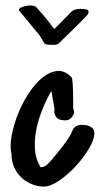

<svg xmlns="http://www.w3.org/2000/svg" viewBox="-20 -687 386 708"><path d="M22.5 -117.2Q15.6 -146.5 22.9 -186.5Q30.3 -226.6 46.4 -267.1Q62.5 -307.6 86.4 -343.8Q110.4 -379.9 137.2 -401.4Q164.1 -422.9 191.9 -425.3Q219.7 -427.7 245.1 -400.4Q245.1 -399.4 246.1 -395.5Q247.1 -391.6 248 -379.4Q249 -367.2 249.5 -345.2Q250 -323.2 250 -285.2Q251 -283.2 252.4 -278.8Q253.9 -274.4 253.9 -272.5Q251 -261.7 242.7 -252.4Q234.4 -243.2 221.7 -243.2Q205.1 -243.2 194.8 -248.5Q184.6 -253.9 179.7 -274.4Q181.6 -277.3 180.7 -286.6Q179.7 -295.9 177.2 -307.6Q174.8 -319.3 172.9 -331.1Q170.9 -342.8 170.9 -349.6Q169.9 -349.6 168.5 -348.1Q167 -346.7 166 -345.7Q149.4 -316.4 135.3 -280.8Q121.1 -245.1 113.8 -208.5Q106.4 -171.9 108.9 -135.7Q111.3 -99.6 129.9 -70.3Q143.6 -70.3 155.3 -81.5Q167 -92.8 174.8 -102.5Q191.4 -122.1 207.5 -142.6Q223.6 -163.1 237.3 -185.5Q243.2 -195.3 246.1 -203.1Q249 -210.9 253.4 -215.8Q257.8 -220.7 264.6 -223.6Q271.5 -226.6 285.2 -226.6Q300.8 -226.6 314.5 -219.2Q328.1 -211.9 328.1 -195.3Q328.1 -172.9 308.1 -139.2Q288.1 -105.5 259.3 -74.2Q230.5 -43 198.2 -21Q166 1 141.6 1Q118.2 1 96.2 -8.3Q74.2 -17.6 58.1 -33.2Q42 -48.8 32.2 -70.3Q22.5 -91.8 22.5 -117.2ZM50.8 -647.5Q47.9 -651.4 51.8 -655.3Q55.7 -659.2 63 -661.6Q70.3 -664.1 78.6 -665.5Q86.9 -667 92.8 -667Q94.7 -667 102.5 -665.5Q110.4 -664.1 112.3 -662.1Q132.8 -639.6 144.5 -625.5Q156.2 -611.3 163.1 -602.5Q169.9 -593.8 172.4 -589.8Q174.8 -585.9 177.7 -583L181.6 -581.1L242.2 -642.6Q252 -654.3 277.3 -654.3Q291 -654.3 298.8 -652.3Q306.6 -650.4 306.6 -642.6Q306.6 -639.6 306.2 -638.2Q305.7 -636.7 302.7 -632.8Q300.8 -629.9 294.4 -623.5Q288.1 -617.2 280.8 -609.9Q273.4 -602.5 267.1 -595.7Q260.7 -588.9 257.8 -586.9Q257.8 -585.9 255.4 -583.5Q252.9 -581.1 252 -581.1Q249 -578.1 241.2 -570.3Q233.4 -562.5 224.6 -554.2Q215.8 -545.9 208 -538.1Q200.2 -530.3 197.3 -527.3Q192.4 -523.4 187.5 -522.5Q182.6 -521.5 174.8 -521.5Q166 -521.5 156.2 -522.5Q146.5 -523.4 142.6 -528.3Q140.6 -532.2 134.3 -543Q127.9 -553.7 126 -556.6Z"/></svg>

Font: Covered By Your Grace
Style: Regular
Weight: 400
Designer: Kimberly Geswein
Foundry: Kimberly Geswein
Version: Version 1.0